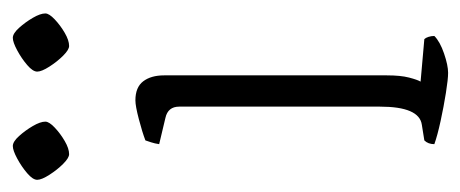

<svg xmlns="http://www.w3.org/2000/svg" viewBox="-242 -502 736 307"><g transform="rotate(-90 126.5 -348.0)"><path d="M164 0Q154 0 132 -3.5Q110 -7 87 -12Q64 -17 50 -22Q50 -32 56 -38L81 -42Q110 -46 110 -109V-430Q110 -448 92 -452L50 -462Q51 -469 53 -475Q55 -481 56 -484Q69 -489 90 -494.5Q111 -500 120 -500Q141 -500 150.5 -487.5Q160 -475 160 -454V-98Q160 -76 156.5 -62.5Q153 -49 150 -44L218 -38Q220 -36 221.5 -31.5Q223 -27 223 -22Q214 -13 195 -6.5Q176 0 164 0ZM207 -606Q201 -606 191.5 -615.5Q182 -625 174 -637.5Q166 -650 166 -657Q166 -664 176.5 -673Q187 -682 200 -689Q213 -696 220 -696Q227 -696 236 -686Q245 -676 252 -664Q259 -652 259 -644Q259 -638 249.5 -629Q240 -620 228 -613Q216 -606 207 -606ZM34 -606Q28 -606 18.5 -615.5Q9 -625 1 -637.5Q-7 -650 -7 -657Q-7 -664 3.5 -673Q14 -682 27 -689Q40 -696 47 -696Q54 -696 63 -686Q72 -676 79 -664Q86 -652 86 -644Q86 -638 76.5 -629Q67 -620 55 -613Q43 -606 34 -606Z"/></g></svg>

Font: Texturina 72pt Thin
Style: Regular
Weight: 100
Designer: Guillermo Torres Carreño
Foundry: Omnibus-Type
Version: Version 1.002; ttfautohint (v1.8.3)